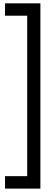

<svg xmlns="http://www.w3.org/2000/svg" viewBox="-20 -927 319 1137"><path d="M219.2 -907.2V189.9H9.8V116.2H141.1V-834H9.8V-907.2Z"/></svg>

Font: Sinkin Sans 400 Regular
Style: Regular
Weight: 400
Designer: Keith Bates
Foundry: K-Type
Version: Sinkin Sans (version 1.0)  by Keith Bates   •   © 2014   www